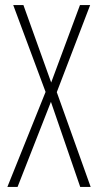

<svg xmlns="http://www.w3.org/2000/svg" viewBox="-20 -734 385 754"><path d="M336 0 203 -372 334 -714H294L181 -410L72 -714H32L159 -373L9 0H49L180 -334L295 0Z"/></svg>

Font: Noto Sans Thai Looped ExtraCondensed ExtraLight
Style: Regular
Weight: 200
Width: 2
Designer: Sasikarn Vongin, Ben Mitchell
Foundry: The Fontpad Ltd
Version: Version 1.001